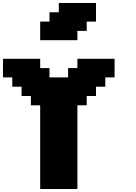

<svg xmlns="http://www.w3.org/2000/svg" viewBox="-20 -1270 915 1290"><path d="M250 0H500V-562.5H562.5V-625H625V-687.5H687.5V-750H750V-875H500V-812.5H437.5V-750H312.5V-812.5H250V-875H0V-750H62.5V-687.5H125V-625H187.5V-562.5H250ZM250 -1000H500V-1062.5H562.5V-1125H625V-1250H375V-1187.5H312.5V-1125H250Z"/></svg>

Font: Faithful 32x
Style: Bold
Weight: 400
Foundry: Faithful Resource Pack
Version: Version 1.0; January 27, 2023